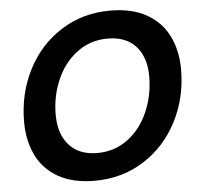

<svg xmlns="http://www.w3.org/2000/svg" viewBox="-55 -833 929 903"><g transform="rotate(-5 410.0 -381.5)"><path d="M49 -291Q49 -424 106 -535.5Q163 -647 265.5 -712Q368 -777 497 -777Q601 -777 670 -737.5Q739 -698 772.5 -629.5Q806 -561 806 -473Q806 -339 748.5 -227.5Q691 -116 588.5 -51Q486 14 357 14Q253 14 184 -25.5Q115 -65 82 -134Q49 -203 49 -291ZM654 -453Q654 -543 607.5 -595Q561 -647 474 -647Q392 -647 329.5 -600Q267 -553 233.5 -476Q200 -399 200 -311Q200 -220 247 -167.5Q294 -115 380 -115Q462 -115 524.5 -162Q587 -209 620.5 -287Q654 -365 654 -453Z"/></g></svg>

Font: Open Sauce One
Style: Bold Italic
Weight: 700
Italic angle: -10°
Designer: Alfredo Marco Pradil
Foundry: Creative Sauce Fz LLC
Version: Version 1.477